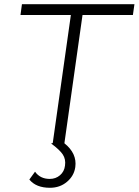

<svg xmlns="http://www.w3.org/2000/svg" viewBox="-20 -680 657 910"><path d="M617.2 -660.2 609.9 -608.9H371.1L285.2 -1Q345.7 47.4 336.9 111.8Q331.1 153.3 297.6 181.6Q264.2 210 216.8 210Q150.9 210 119.1 170.9L146 133.8Q170.4 168 215.8 168Q244.1 168 264.4 150.6Q284.7 133.3 288.1 105Q292.5 74.7 277.6 52.2Q262.7 29.8 222.2 0L230 -2L315.9 -608.9H77.1L84 -660.2Z"/></svg>

Font: Human Sans Light
Style: Italic
Weight: 300
Italic angle: -8°
Designer: Tim Radville
Foundry: Continuum
Version: Version 1.000;FEAKit 1.0